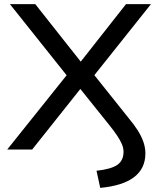

<svg xmlns="http://www.w3.org/2000/svg" viewBox="-20 -725 781 931"><path d="M466 186 448 103Q520 95 549.5 74Q579 53 579 11Q579 -7 571 -26Q563 -45 548 -67.5Q533 -90 512 -116L358 -308H381L136 0H15L319 -380V-340L28 -705H151L381 -414H362L591 -705H712L422 -341V-380L604 -152Q630 -121 648 -92.5Q666 -64 675.5 -36.5Q685 -9 685 19Q685 92 630 134Q575 176 466 186Z"/></svg>

Font: Nunito Sans 10pt SemiExpanded Medium
Style: Regular
Weight: 500
Width: 6
Designer: Vernon Adams
Foundry: Vernon Adams
Version: Version 3.101;gftools[0.9.27]